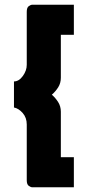

<svg xmlns="http://www.w3.org/2000/svg" viewBox="-20 -760 384 811"><path d="M237 -613V-432Q237 -409 226 -391.5Q215 -374 199 -360Q214 -347 225.5 -329Q237 -311 237 -288V-96H292V31H116Q110 31 101.5 25Q93 19 93 1V-234Q93 -263 76 -282.5Q59 -302 39 -306V-416Q60 -416 76.5 -439Q93 -462 93 -486V-710Q93 -728 101.5 -734Q110 -740 116 -740H292V-613Z"/></svg>

Font: Raleway ExtraBold
Style: Regular
Weight: 800
Designer: Matt McInerney, Pablo Impallari, Rodrigo Fuenzalida
Foundry: Matt McInerney, Pablo Impallari, Rodrigo Fuenzalida
Version: Version 4.026